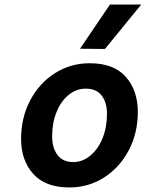

<svg xmlns="http://www.w3.org/2000/svg" viewBox="-20 -819 643 847"><path d="M73 -206Q73 -300 113 -376Q153 -452 222 -496Q291 -540 376 -540Q482 -540 535 -480Q588 -420 588 -325Q588 -232 548 -156Q508 -80 439 -36Q370 8 286 8Q180 8 126.5 -52Q73 -112 73 -206ZM452 -317Q452 -367 428.5 -397.5Q405 -428 358 -428Q317 -428 283 -400.5Q249 -373 229.5 -325Q210 -277 210 -218Q210 -167 233.5 -135.5Q257 -104 303 -104Q344 -104 378.5 -132.5Q413 -161 432.5 -209.5Q452 -258 452 -317ZM333 -604 465 -799H603L443 -603Z"/></svg>

Font: Be Vietnam
Style: Bold Italic
Weight: 700
Italic angle: -9.66701°
Designer: Gabriel Lam
Foundry: TypeRant
Version: Version 3.000